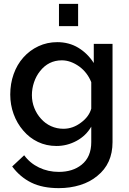

<svg xmlns="http://www.w3.org/2000/svg" viewBox="-20 -750 668 993"><path d="M384 -730H285V-615H384ZM452 -95V-15Q452 62 402 102Q356 139 284 139Q229 139 182 116.5Q135 94 105 53L43 111Q84 166 142 194.5Q200 223 284 223Q343 223 394.5 207Q446 191 483 160Q562 97 562 -15V-523H465V-424Q433 -474 385 -503Q337 -532 276 -532Q224 -532 179 -511Q134 -490 101 -453Q68 -416 50.5 -366.5Q33 -317 33 -261Q33 -208 50.5 -160Q68 -112 100 -75Q132 -37 176 -16Q220 5 272 5Q327 5 376 -21.5Q425 -48 452 -95ZM192 -136Q170 -160 157.5 -191.5Q145 -223 145 -258Q145 -292 156 -324.5Q167 -357 187 -382Q231 -438 300 -438Q345 -438 390 -406Q432 -375 452 -325V-188Q440 -146 399 -116Q357 -84 308 -84Q274 -84 244 -97.5Q214 -111 192 -136Z"/></svg>

Font: RT Raleway SemiBold
Style: Regular
Weight: 400
Designer: Matt McInerney, Pablo Impallari, Rodrigo Fuenzalida — Edited by Milan Moffatt in April 2016
Foundry: Matt McInerney, Pablo Impallari, Rodrigo Fuenzalida — Edited by Milan Moffatt in April 2016
Version: Version 3.001